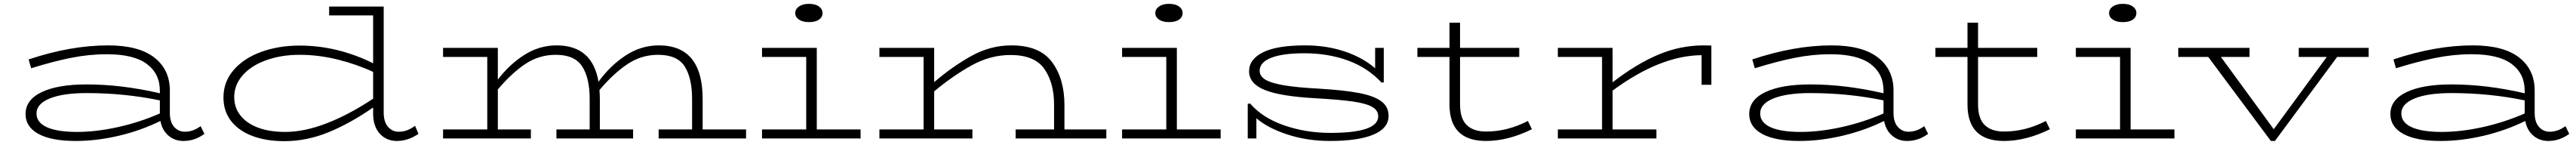

<svg xmlns="http://www.w3.org/2000/svg" viewBox="-20 -720 13407 754"><path d="M1044 -24Q994 13 935 13Q889 13 856.5 -15Q824 -43 815 -91Q713 -41 598 -14Q483 13 374 13Q248 13 180.5 -23.5Q113 -60 113 -127Q113 -201 197 -241Q281 -281 431 -281Q613 -281 812 -235V-248Q812 -337 744 -387.5Q676 -438 536 -438Q443 -438 348.5 -419Q254 -400 142 -365L129 -411Q348 -484 542 -484Q702 -484 783 -421Q864 -358 864 -249V-133Q864 -85 886.5 -60Q909 -35 942 -35Q985 -35 1024 -64ZM381 -34Q480 -34 593.5 -59Q707 -84 812 -130V-198Q629 -236 431 -236Q308 -236 239 -208Q170 -180 170 -130Q170 -83 224 -58.5Q278 -34 381 -34Z M2158 -24Q2104 13 2046 13Q1991 13 1956.5 -25Q1922 -63 1922 -130V-161Q1802 -78 1689 -32Q1576 14 1460 14Q1365 14 1293.5 -13Q1222 -40 1182.5 -91Q1143 -142 1143 -213Q1143 -295 1196.5 -356.5Q1250 -418 1340.5 -450.5Q1431 -483 1539 -483Q1736 -483 1922 -391V-640H1693V-686H1977V-135Q1977 -86 1999.5 -60.5Q2022 -35 2054 -35Q2078 -35 2098.5 -42.5Q2119 -50 2140 -66ZM1922 -207V-346Q1839 -385 1739 -410Q1639 -435 1539 -435Q1445 -435 1367 -407.5Q1289 -380 1244 -329.5Q1199 -279 1199 -215Q1199 -161 1231 -120Q1263 -79 1322.5 -56.5Q1382 -34 1464 -34Q1565 -34 1682 -79.5Q1799 -125 1922 -207Z M3863 -47V0H3408V-47H3582V-206Q3582 -314 3543.5 -374.5Q3505 -435 3405 -435Q3318 -435 3245.5 -386.5Q3173 -338 3100 -252Q3102 -222 3102 -205V-47H3275V0H2876V-47H3049V-206Q3049 -314 3010 -374.5Q2971 -435 2873 -435Q2786 -435 2715 -388Q2644 -341 2571 -255V-47H2743V0H2286V-47H2516V-424H2286V-471H2571V-306Q2631 -385 2709 -434.5Q2787 -484 2877 -484Q3063 -484 3095 -295Q3155 -378 3235.5 -431Q3316 -484 3409 -484Q3637 -484 3637 -205V-47Z M4119 -652Q4119 -673 4138.5 -686.5Q4158 -700 4190 -700Q4223 -700 4242 -686.5Q4261 -673 4261 -652Q4261 -631 4242.5 -618Q4224 -605 4190 -605Q4158 -605 4138.5 -618Q4119 -631 4119 -652ZM4459 -47V0H3946V-47H4176V-424H3946V-471H4231V-47Z M5738 -47V0H5266V-47H5466V-177Q5466 -289 5415.5 -361.5Q5365 -434 5239 -434Q5134 -434 5036 -379.5Q4938 -325 4842 -245V-47H5041V0H4557V-47H4787V-424H4557V-471H4842V-293Q4938 -375 5036.5 -429.5Q5135 -484 5244 -484Q5391 -484 5455.5 -397Q5520 -310 5520 -174V-47Z M5993 -652Q5993 -673 6012.5 -686.5Q6032 -700 6064 -700Q6097 -700 6116 -686.5Q6135 -673 6135 -652Q6135 -631 6116.5 -618Q6098 -605 6064 -605Q6032 -605 6012.5 -618Q5993 -631 5993 -652ZM6333 -47V0H5820V-47H6050V-424H5820V-471H6105V-47Z M7207 -118Q7207 -53 7128 -20Q7049 13 6901 13Q6785 13 6682.5 -20Q6580 -53 6519 -105V0H6474V-180L6486 -182Q6551 -107 6664 -68Q6777 -29 6904 -29Q7153 -29 7153 -115Q7153 -146 7122 -164Q7091 -182 7022 -192Q6953 -202 6828 -209Q6645 -219 6563 -252Q6481 -285 6481 -349Q6481 -412 6553.5 -448Q6626 -484 6772 -484Q6885 -484 6979.5 -452Q7074 -420 7137 -365V-471H7182V-292L7171 -290Q7100 -367 6996.5 -405Q6893 -443 6769 -443Q6656 -443 6596 -419.5Q6536 -396 6536 -352Q6536 -324 6565.5 -306Q6595 -288 6662.5 -276.5Q6730 -265 6845 -259Q6978 -251 7055 -236Q7132 -221 7169.5 -193Q7207 -165 7207 -118Z M7953 -48Q7829 13 7714 13Q7524 13 7524 -177V-424H7357V-471H7524V-602H7579V-471H7887V-424H7579V-177Q7579 -103 7614 -69.5Q7649 -36 7714 -36Q7826 -36 7932 -91Z M8887 -483V-279H8836V-433Q8622 -432 8373 -249V-47H8601V0H8088V-47H8318V-424H8088V-471H8373V-292Q8494 -386 8609 -435Q8724 -484 8848 -484Z M10015 -24Q9965 13 9906 13Q9860 13 9827.5 -15Q9795 -43 9786 -91Q9684 -41 9569 -14Q9454 13 9345 13Q9219 13 9151.5 -23.5Q9084 -60 9084 -127Q9084 -201 9168 -241Q9252 -281 9402 -281Q9584 -281 9783 -235V-248Q9783 -337 9715 -387.5Q9647 -438 9507 -438Q9414 -438 9319.5 -419Q9225 -400 9113 -365L9100 -411Q9319 -484 9513 -484Q9673 -484 9754 -421Q9835 -358 9835 -249V-133Q9835 -85 9857.5 -60Q9880 -35 9913 -35Q9956 -35 9995 -64ZM9352 -34Q9451 -34 9564.5 -59Q9678 -84 9783 -130V-198Q9600 -236 9402 -236Q9279 -236 9210 -208Q9141 -180 9141 -130Q9141 -83 9195 -58.5Q9249 -34 9352 -34Z M10649 -48Q10525 13 10410 13Q10220 13 10220 -177V-424H10053V-471H10220V-602H10275V-471H10583V-424H10275V-177Q10275 -103 10310 -69.5Q10345 -36 10410 -36Q10522 -36 10628 -91Z M10957 -652Q10957 -673 10976.5 -686.5Q10996 -700 11028 -700Q11061 -700 11080 -686.5Q11099 -673 11099 -652Q11099 -631 11080.5 -618Q11062 -605 11028 -605Q10996 -605 10976.5 -618Q10957 -631 10957 -652ZM11297 -47V0H10784V-47H11014V-424H10784V-471H11069V-47Z M12308 -424H12144L11820 13H11799L11473 -424H11317V-471H11688V-424H11539L11814 -48L12090 -424H11944V-471H12308Z M13352 -24Q13302 13 13243 13Q13197 13 13164.5 -15Q13132 -43 13123 -91Q13021 -41 12906 -14Q12791 13 12682 13Q12556 13 12488.5 -23.5Q12421 -60 12421 -127Q12421 -201 12505 -241Q12589 -281 12739 -281Q12921 -281 13120 -235V-248Q13120 -337 13052 -387.5Q12984 -438 12844 -438Q12751 -438 12656.5 -419Q12562 -400 12450 -365L12437 -411Q12656 -484 12850 -484Q13010 -484 13091 -421Q13172 -358 13172 -249V-133Q13172 -85 13194.5 -60Q13217 -35 13250 -35Q13293 -35 13332 -64ZM12689 -34Q12788 -34 12901.5 -59Q13015 -84 13120 -130V-198Q12937 -236 12739 -236Q12616 -236 12547 -208Q12478 -180 12478 -130Q12478 -83 12532 -58.5Q12586 -34 12689 -34Z"/></svg>

Font: BioRhyme Expanded Light
Style: Regular
Weight: 300
Width: 7
Designer: Aoife Mooney
Foundry: Aoife Mooney Type
Version: Version 1.001